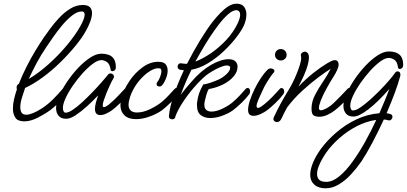

<svg xmlns="http://www.w3.org/2000/svg" viewBox="-20 -639 2206 1041"><path d="M112 19Q76 19 63 -1.5Q50 -22 50 -50Q50 -76 56.5 -102.5Q63 -129 69 -147Q70 -151 72 -155Q70 -158 70 -163Q70 -180 82 -184Q100 -230 124 -277.5Q148 -325 173 -366Q198 -407 217 -435Q232 -456 253.5 -485.5Q275 -515 302.5 -544Q330 -573 362 -592.5Q394 -612 428 -612Q456 -612 467.5 -600Q479 -588 479 -568Q479 -549 470 -524Q461 -499 446 -472Q425 -434 388 -389Q351 -344 306 -300Q261 -256 212 -220Q163 -184 116 -162Q110 -143 100 -112.5Q90 -82 90 -57Q90 -40 97 -28.5Q104 -17 123 -17Q137 -17 158.5 -25.5Q180 -34 208 -52Q240 -73 269 -102Q298 -131 321 -159Q326 -165 330 -165Q335 -165 339.5 -158.5Q344 -152 344 -144Q344 -134 339 -128Q324 -107 298.5 -82Q273 -57 253 -42Q243 -35 229 -26Q215 -17 183 0Q167 8 148.5 13.5Q130 19 112 19ZM232 -385Q202 -341 178 -296Q154 -251 136 -211Q190 -243 244 -291.5Q298 -340 343 -394Q388 -448 415 -496Q439 -538 439 -560Q439 -577 423 -577Q399 -577 371 -555Q343 -533 316 -500.5Q289 -468 267 -436Q245 -404 232 -385Z M339 5Q311 5 297.5 -11.5Q284 -28 284 -53Q284 -81 300.5 -118.5Q317 -156 344 -196Q371 -236 403.5 -270.5Q436 -305 469 -326.5Q502 -348 530 -348Q549 -348 567 -342.5Q585 -337 596.5 -321Q608 -305 608 -274Q608 -263 602 -258Q596 -253 591 -253Q580 -253 580 -261Q575 -293 559.5 -303Q544 -313 530 -313Q510 -313 483 -293Q456 -273 428 -242Q400 -211 375.5 -175.5Q351 -140 336 -107.5Q321 -75 321 -54Q321 -44 324.5 -36Q328 -28 336 -28Q351 -28 375 -44Q399 -60 426.5 -85.5Q454 -111 481 -139Q508 -167 530 -192Q552 -217 564 -232Q570 -241 579 -241Q586 -241 592 -236Q598 -231 598 -223Q598 -219 595 -214Q588 -203 578.5 -183Q569 -163 559.5 -140Q550 -117 543.5 -97.5Q537 -78 537 -68Q537 -58 544 -58Q549 -58 556.5 -63Q564 -68 570 -72Q594 -92 616 -114.5Q638 -137 656 -157Q660 -162 666 -162Q671 -162 675.5 -156.5Q680 -151 680 -143Q680 -134 675 -128Q659 -107 633 -81.5Q607 -56 587 -41Q574 -32 556.5 -23.5Q539 -15 523 -15Q511 -15 503 -22.5Q495 -30 495 -49Q495 -64 500 -83Q505 -102 512 -122Q484 -92 452 -63Q420 -34 390.5 -14.5Q361 5 339 5Z M718 7Q676 7 654.5 -14Q633 -35 633 -68Q633 -106 648.5 -140Q664 -174 684 -203Q713 -245 753.5 -274.5Q794 -304 838 -304Q867 -304 878 -290.5Q889 -277 889 -257Q889 -236 880 -213.5Q871 -191 860 -178Q853 -170 845 -170Q829 -170 829 -184Q829 -191 835 -197Q840 -202 847.5 -220.5Q855 -239 855 -253Q855 -267 846 -268Q843 -269 838 -269Q818 -269 793 -253.5Q768 -238 745 -213Q722 -188 706 -160Q693 -138 685 -113Q677 -88 677 -70Q677 -51 688.5 -40Q700 -29 722 -29Q757 -29 795.5 -48Q834 -67 858 -87Q878 -104 895 -122.5Q912 -141 927 -157Q931 -162 937 -162Q942 -162 946.5 -156.5Q951 -151 951 -143Q951 -134 946 -128Q930 -107 904 -81.5Q878 -56 858 -41Q830 -21 791 -7Q752 7 718 7Z M914 8Q907 8 901 3.5Q895 -1 896 -10Q900 -59 922.5 -124.5Q945 -190 977 -258Q967 -259 956 -261Q943 -264 943 -278Q943 -285 947.5 -290.5Q952 -296 959 -296Q966 -296 972 -294.5Q978 -293 985 -293Q990 -293 994 -293Q1028 -360 1065 -420.5Q1102 -481 1133 -521Q1152 -545 1173.5 -567.5Q1195 -590 1217.5 -604.5Q1240 -619 1262 -619Q1291 -619 1303.5 -602Q1316 -585 1316 -560Q1316 -545 1312 -529Q1308 -513 1301 -498Q1287 -469 1258 -432Q1229 -395 1190.5 -359Q1152 -323 1107.5 -296Q1063 -269 1018 -261Q983 -189 960 -125Q971 -140 986 -158.5Q1001 -177 1020 -198Q1070 -256 1124 -287Q1178 -318 1220 -318Q1244 -318 1256 -306.5Q1268 -295 1268 -278Q1268 -250 1247 -225Q1226 -200 1191 -182Q1156 -164 1112 -156Q1105 -146 1099.5 -126.5Q1094 -107 1091 -94Q1088 -82 1088 -72Q1088 -51 1099 -42.5Q1110 -34 1126 -34Q1154 -34 1188.5 -51Q1223 -68 1243 -86Q1263 -103 1280.5 -122Q1298 -141 1312 -157Q1317 -162 1322 -162Q1336 -162 1336 -143Q1336 -134 1331 -128Q1316 -107 1289.5 -81.5Q1263 -56 1243 -41Q1221 -25 1186.5 -12Q1152 1 1120 1Q1090 1 1069 -14.5Q1048 -30 1048 -68Q1048 -73 1048 -77.5Q1048 -82 1049 -86Q1053 -114 1059.5 -133Q1066 -152 1082 -181Q1099 -183 1122.5 -191Q1146 -199 1166 -208Q1189 -219 1208.5 -237.5Q1228 -256 1228 -272Q1228 -284 1209 -284Q1196 -284 1173.5 -274.5Q1151 -265 1129.5 -252Q1108 -239 1097 -230Q1066 -204 1032.5 -165.5Q999 -127 971.5 -85Q944 -43 931 -8Q931 0 925.5 4Q920 8 914 8ZM1262 -584Q1243 -584 1218.5 -563Q1194 -542 1168 -508.5Q1142 -475 1117 -436.5Q1092 -398 1072 -363Q1052 -328 1039 -305Q1079 -320 1123 -350Q1167 -380 1206 -421.5Q1245 -463 1269 -513Q1282 -542 1282 -558Q1282 -573 1275 -578.5Q1268 -584 1262 -584Z M1502 -311Q1490 -311 1480.5 -319.5Q1471 -328 1471 -341Q1471 -355 1480 -364Q1489 -373 1502 -373Q1516 -373 1525 -364Q1534 -355 1534 -341Q1534 -328 1524.5 -319.5Q1515 -311 1502 -311ZM1354 -11Q1341 -11 1333 -18.5Q1325 -26 1325 -43Q1325 -64 1335 -94.5Q1345 -125 1361 -157.5Q1377 -190 1395.5 -217.5Q1414 -245 1431 -261Q1438 -268 1448 -268Q1456 -268 1462 -264Q1468 -260 1468 -254Q1468 -249 1463 -244Q1456 -237 1445.5 -221.5Q1435 -206 1425 -189.5Q1415 -173 1410 -162Q1401 -143 1390 -119Q1379 -95 1374 -80Q1371 -70 1371 -65Q1371 -54 1379 -54Q1386 -54 1395 -60.5Q1404 -67 1411 -72Q1436 -92 1457.5 -114.5Q1479 -137 1497 -157Q1501 -162 1507 -162Q1512 -162 1516.5 -156.5Q1521 -151 1521 -143Q1521 -134 1516 -128Q1501 -107 1474.5 -81.5Q1448 -56 1428 -41Q1415 -31 1393.5 -21Q1372 -11 1354 -11Z M1481 23Q1474 23 1468 18Q1462 13 1462 6Q1462 4 1464 -2Q1484 -45 1503.5 -80.5Q1523 -116 1544 -150Q1553 -164 1564.5 -186.5Q1576 -209 1587 -235.5Q1598 -262 1605.5 -286Q1613 -310 1613 -325Q1613 -333 1612 -336Q1611 -337 1611 -340Q1611 -348 1618.5 -353.5Q1626 -359 1633 -359Q1641 -359 1648 -351.5Q1655 -344 1655 -326Q1655 -311 1648.5 -286.5Q1642 -262 1627 -228Q1619 -211 1612 -196.5Q1605 -182 1598 -169Q1637 -210 1678 -242.5Q1719 -275 1751 -294Q1783 -313 1794 -313Q1806 -313 1811 -306Q1816 -299 1816 -290Q1816 -277 1808.5 -260.5Q1801 -244 1793 -231Q1785 -218 1782 -213Q1771 -196 1752 -162Q1733 -128 1720 -96Q1716 -85 1712.5 -73.5Q1709 -62 1709 -54Q1709 -41 1720 -41Q1730 -41 1749 -51Q1773 -64 1793.5 -84.5Q1814 -105 1829 -120Q1830 -121 1838.5 -130Q1847 -139 1855.5 -148Q1864 -157 1864 -157Q1868 -162 1874 -162Q1879 -162 1883.5 -156.5Q1888 -151 1888 -143Q1888 -134 1883 -128Q1868 -107 1842 -82Q1816 -57 1796 -41Q1775 -25 1753.5 -15.5Q1732 -6 1711 -6Q1693 -6 1681 -13Q1669 -20 1669 -50Q1669 -88 1688.5 -125Q1708 -162 1732.5 -198Q1757 -234 1773 -266Q1748 -251 1706.5 -220Q1665 -189 1619.5 -147.5Q1574 -106 1537 -57Q1530 -44 1522 -29Q1514 -14 1506 4Q1497 23 1481 23Z M1897 -7Q1869 -7 1855.5 -23.5Q1842 -40 1842 -65Q1842 -93 1858.5 -130.5Q1875 -168 1902 -208Q1929 -248 1961.5 -282.5Q1994 -317 2027 -338.5Q2060 -360 2088 -360Q2166 -360 2166 -289Q2166 -276 2160 -270.5Q2154 -265 2148 -265Q2140 -265 2138 -273Q2134 -305 2118 -315Q2102 -325 2088 -325Q2068 -325 2041 -305Q2014 -285 1986 -254Q1958 -223 1933.5 -187.5Q1909 -152 1894 -119.5Q1879 -87 1879 -66Q1879 -56 1882.5 -48Q1886 -40 1894 -40Q1909 -40 1933 -56Q1957 -72 1985 -97Q2013 -122 2040.5 -150Q2068 -178 2089.5 -203Q2111 -228 2122 -244Q2127 -252 2135 -252Q2151 -252 2151 -233Q2151 -231 2150.5 -228.5Q2150 -226 2149 -223Q2139 -185 2119.5 -133Q2100 -81 2076 -25Q2085 -24 2095 -21Q2108 -18 2108 -5Q2108 2 2101.5 9Q2095 16 2085 13Q2078 11 2071.5 10Q2065 9 2061 9Q2031 74 1999 134.5Q1967 195 1939 237Q1914 273 1883 306.5Q1852 340 1817 361Q1782 382 1746 382Q1706 382 1684 362Q1662 342 1662 309Q1662 279 1677.5 242Q1693 205 1720 168Q1753 123 1802.5 80Q1852 37 1912 8.5Q1972 -20 2037 -25Q2053 -62 2067 -95.5Q2081 -129 2091 -157Q2029 -86 1977.5 -46.5Q1926 -7 1897 -7ZM1699 305Q1699 323 1710 335Q1721 347 1749 347Q1783 347 1819 317.5Q1855 288 1890.5 239Q1926 190 1959 131Q1992 72 2020 11Q1965 19 1914 45.5Q1863 72 1820.5 109.5Q1778 147 1749 188Q1741 199 1729 219.5Q1717 240 1708 262.5Q1699 285 1699 305Z"/></svg>

Font: Meow Script
Style: Regular
Weight: 400
Designer: Robert E. Leuschke
Foundry: Robert E. Leuschke
Version: Version 1.010; ttfautohint (v1.8.3)